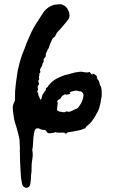

<svg xmlns="http://www.w3.org/2000/svg" viewBox="-20 -646 540 906"><path d="M101 240Q93 238 89 232Q85 227 84 221Q83 213 81.5 206.5Q80 200 79 193Q78 179 77.5 166Q77 153 76 140Q75 125 74.5 109.5Q74 94 74 78V72Q73 67 73.5 63Q74 59 74 55Q73 44 73 33Q73 22 72 12Q71 10 71 7.5Q71 5 70 3Q68 -8 65.5 -17.5Q63 -27 60 -37Q60 -40 58 -44Q56 -50 54 -57Q52 -64 50 -71Q48 -76 47 -82Q46 -88 45 -94Q43 -105 42 -115.5Q41 -126 40 -137Q40 -148 44 -157Q49 -168 50 -170.5Q51 -173 51 -186V-203Q51 -216 52.5 -228Q54 -240 55 -253L61 -296Q64 -318 70 -339Q71 -344 72 -347.5Q73 -351 74 -355Q83 -388 96 -417Q101 -429 104 -439Q110 -454 116.5 -468.5Q123 -483 130 -498Q134 -507 139 -515.5Q144 -524 149 -532L180 -580Q190 -597 202 -606Q209 -612 217 -616Q225 -620 233 -623Q235 -624 238 -624Q241 -624 243 -624Q247 -625 251 -625Q255 -625 259 -626Q263 -626 266.5 -626Q270 -626 274 -624Q279 -622 284 -619Q289 -616 293 -611Q295 -610 296.5 -607.5Q298 -605 299 -603L302 -597Q306 -590 307 -583.5Q308 -577 308 -569Q307 -562 302 -554L291 -540Q284 -532 277 -523.5Q270 -515 263 -507L255 -499Q247 -491 244 -483L241 -477Q239 -471 234 -470Q231 -468 227 -462Q222 -452 217.5 -441Q213 -430 209 -418L206 -413Q204 -409 201.5 -404Q199 -399 197 -394Q196 -393 196 -389Q196 -386 196 -383.5Q196 -381 194 -376L191 -373Q186 -371 186 -362Q187 -354 182 -347Q181 -346 180 -345Q179 -344 180 -342Q180 -336 174 -328Q170 -323 169 -317Q169 -316 169 -314Q169 -312 170 -310Q172 -306 169 -303Q164 -298 166 -292Q166 -289 164 -285Q164 -284 163.5 -282Q163 -280 164 -279Q167 -274 162 -267Q159 -263 162 -258Q162 -257 162.5 -256.5Q163 -256 163 -255Q166 -249 162 -245Q155 -240 159 -229Q160 -226 160 -223.5Q160 -221 157 -218Q154 -215 157 -211Q161 -207 161 -200V-197Q163 -192 165.5 -187.5Q168 -183 169 -178Q171 -176 171 -176Q174 -176 174 -178Q176 -180 176 -182Q176 -183 176.5 -183.5Q177 -184 177 -185Q178 -197 188 -210Q190 -212 194 -218L197 -224Q197 -226 196.5 -227.5Q196 -229 197 -230Q198 -231 199.5 -231.5Q201 -232 202 -233Q204 -235 205.5 -237Q207 -239 208 -241Q212 -246 216 -250.5Q220 -255 224 -259Q238 -271 253 -278Q264 -283 276 -288Q288 -293 301 -295Q305 -296 308 -297Q311 -298 315 -299Q324 -302 334 -304Q344 -306 354 -307Q365 -309 373 -306Q377 -305 380.5 -305Q384 -305 388 -304Q397 -304 401 -306Q402 -307 403.5 -306.5Q405 -306 405 -304Q407 -299 412 -296Q417 -293 417 -294V-296Q417 -301 420 -298L427 -295Q429 -294 431 -292Q433 -290 435 -288Q439 -286 437 -283Q437 -277 439 -274Q441 -272 445 -266Q445 -266 447 -262Q449 -258 449.5 -253Q450 -248 453 -243Q456 -239 457 -234.5Q458 -230 459 -225Q460 -223 460 -218Q460 -216 459.5 -213.5Q459 -211 460 -208Q461 -206 460 -203.5Q459 -201 460 -198Q460 -198 460 -193Q459 -189 458 -183.5Q457 -178 456 -173Q456 -164 453 -155Q452 -152 451 -149Q450 -146 450 -143Q446 -126 436 -110Q435 -109 434 -107Q433 -105 432 -103Q429 -96 424 -89Q419 -82 414 -75Q410 -70 405 -64.5Q400 -59 395 -55Q392 -53 389 -50.5Q386 -48 384 -44Q383 -39 376 -39L369 -36Q365 -34 361.5 -33Q358 -32 353 -31Q344 -29 335 -27.5Q326 -26 316 -24Q314 -23 310 -23Q299 -23 294 -17Q293 -14 289 -16Q283 -21 276 -20.5Q269 -20 262 -20Q258 -20 254 -20Q250 -20 246 -21Q243 -24 238 -21Q232 -19 226 -18.5Q220 -18 214 -17Q204 -17 200 -25Q198 -27 198 -28Q195 -33 189 -33H185Q181 -33 177 -34.5Q173 -36 169 -37Q163 -42 154 -40Q150 -40 148 -37Q143 -31 142 -24Q141 -15 139 -6Q137 3 137 13Q136 24 135.5 35.5Q135 47 133 58Q131 61 133 66Q135 76 134.5 86.5Q134 97 132 108Q130 118 129.5 127Q129 136 129 146V160Q129 167 128 169Q127 175 126.5 181.5Q126 188 126 194Q126 201 125 207.5Q124 214 123 222Q123 223 122.5 224Q122 225 122 227Q116 242 101 240ZM276 -117Q284 -115 291 -119Q294 -122 297 -120Q305 -117 312 -120Q322 -123 327 -127L334 -130Q340 -132 344 -134Q347 -137 350 -140Q353 -143 355 -147Q357 -150 359 -153Q361 -156 363 -160Q372 -175 374 -196Q374 -204 370 -208L367 -211Q363 -216 358 -215Q356 -215 353 -215.5Q350 -216 348 -217Q342 -220 335 -218Q328 -217 320.5 -215Q313 -213 307 -209Q307 -209 307 -209Q307 -209 307 -209H310L312 -207Q312 -204 311 -204Q307 -202 303 -201Q299 -200 294 -199Q291 -199 289 -201Q288 -202 285 -200Q280 -198 275 -194.5Q270 -191 268 -185Q264 -178 255 -175Q254 -175 252 -173H253Q251 -169 250 -168Q252 -164 252 -163V-157L249 -130Q249 -124 253 -123Q258 -120 264 -119Q270 -118 276 -117ZM307 -209Q306 -209 306 -209ZM306 -209Q306 -209 306 -209ZM306 -208Q306 -208 306 -208ZM306 -208Q306 -208 306 -208ZM306 -208Q306 -208 306 -208Z"/></svg>

Font: Lacquer
Style: Regular
Weight: 400
Designer: Eli Block, Niki Polyocan
Version: Version 1.100